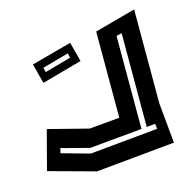

<svg xmlns="http://www.w3.org/2000/svg" viewBox="-84 -473 670 684"><g transform="rotate(-15 251.5 -130.5)"><path d="M20 84 58 -61 206 -23 318 -33V-351L469 -392V-46L483 103L192 131ZM83 35 187 64 438 40 436 21 404 24V-322L384 -317V26L190 44L87 17ZM89 -223 70 -296 218 -336 237 -264ZM107 -258 204 -285 200 -302 103 -275Z"/></g></svg>

Font: Blaka Hollow
Style: Regular
Weight: 400
Designer: Mohamed Gaber
Foundry: Kief Type Foundry
Version: Version 1.003; ttfautohint (v1.8.4.7-5d5b)